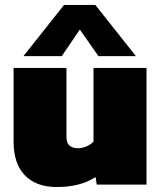

<svg xmlns="http://www.w3.org/2000/svg" viewBox="-20 -750 655 780"><path d="M75.2 -522 240.2 -730H367.2L532.2 -522H379.9L304.2 -629.9L231 -522ZM210 9.8Q127.4 9.8 81.3 -37.6Q35.2 -85 35.2 -173.8V-474.1H250V-194.8Q250 -170.4 261.7 -159.2Q273.4 -147.9 297.9 -147.9Q314 -147.9 331.5 -155.5Q349.1 -163.1 359.9 -174.8V-474.1H575.2V0H373L368.2 -30.8Q307.1 9.8 210 9.8Z"/></svg>

Font: Kanit ExtraBold
Style: Regular
Weight: 800
Designer: Katatrad Team
Foundry: CadsonDemak
Version: Version 1.000;PS 001.000;hotconv 1.0.88;makeotf.lib2.5.64775